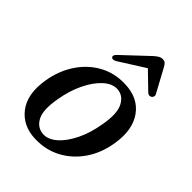

<svg xmlns="http://www.w3.org/2000/svg" viewBox="-193 -762 875 875"><g transform="rotate(45 244.0 -324.5)"><path d="M299.5 -457Q386.5 -454.5 429.8 -394.2Q473 -334 457 -235Q445.5 -160.5 407.5 -104.8Q369.5 -49 313 -18.8Q256.5 11.5 188 9.5Q105 7.5 60 -51Q15 -109.5 31.5 -211Q43 -283 79.8 -339.5Q116.5 -396 173 -427.8Q229.5 -459.5 299.5 -457ZM197.5 -31.5Q230.5 -30 262.8 -58.2Q295 -86.5 320 -137.2Q345 -188 356 -254Q371 -334.5 351 -374Q331 -413.5 292 -416Q257.5 -418 224.8 -388.2Q192 -358.5 167 -306.8Q142 -255 131.5 -191.5Q116.5 -109.5 137 -71.5Q157.5 -33.5 197.5 -31.5ZM199.5 -504Q180.5 -492 172 -501.5Q164.5 -510.5 180 -525L300 -638Q311.5 -648 320.5 -653.5Q329.5 -659 340.5 -659Q351.5 -659 357.8 -653.5Q364 -648 369.5 -638L431 -524.5Q435 -517.5 433 -511Q431 -504.5 426.5 -501.5Q414 -493 402 -504L322 -581.5Z"/></g></svg>

Font: Fraunces 72pt Soft
Style: Italic
Weight: 400
Italic angle: -16°
Version: Version 1.000;[b76b70a41]